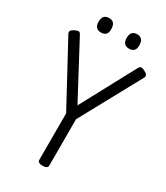

<svg xmlns="http://www.w3.org/2000/svg" viewBox="-286 -1320 1253 1450"><g transform="rotate(30 340.5 -595.0)"><path d="M339 14Q296 14 296 -14V-418L10 -947Q3 -960 9 -971Q15 -982 35 -992Q54 -1002 66.5 -1002.5Q79 -1003 88 -986L340 -513L594 -986Q604 -1003 616 -1002.5Q628 -1002 647 -992Q667 -982 672.5 -971Q678 -960 672 -947L383 -417V-14Q383 14 339 14ZM218 -1078Q190 -1078 176 -1093.5Q162 -1109 162 -1140Q162 -1172 176 -1188Q190 -1204 218 -1204Q246 -1204 259.5 -1188Q273 -1172 273 -1140Q275 -1109 260.5 -1093.5Q246 -1078 218 -1078ZM463 -1078Q435 -1078 421 -1093.5Q407 -1109 407 -1140Q407 -1172 421 -1188Q435 -1204 463 -1204Q490 -1204 504 -1188Q518 -1172 518 -1140Q519 -1109 504.5 -1093.5Q490 -1078 463 -1078Z"/></g></svg>

Font: Playwrite PL
Style: Regular
Weight: 400
Designer: Veronika Burian, José Scaglione
Foundry: TypeTogether
Version: Version 1.002